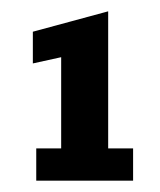

<svg xmlns="http://www.w3.org/2000/svg" viewBox="-20 -611 282 339"><path d="M44 -292V-349H88V-510L38 -499V-555L171 -591V-349H215V-292Z"/></svg>

Font: Rokkitt SemiBold SemiBold
Style: Regular
Weight: 600
Version: Version 3.103